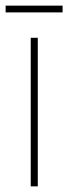

<svg xmlns="http://www.w3.org/2000/svg" viewBox="-38 -661 242 681"><path d="M96 0H71V-527H96ZM184 -641V-617H-18V-641Z"/></svg>

Font: Noto Sans Thai ExtCond Thin
Style: Regular
Weight: 100
Width: 2
Designer: Monotype Design Team
Foundry: Monotype Imaging Inc.
Version: Version 2.002; ttfautohint (v1.8.4.7-5d5b)